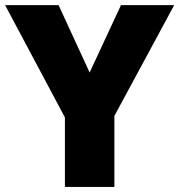

<svg xmlns="http://www.w3.org/2000/svg" viewBox="-20 -734 704 754"><path d="M332 -449.2 455.1 -713.9H664.1L429.2 -278.8V0H234.9V-272.9L0 -713.9H210Z"/></svg>

Font: TypoPRO Open Sans
Style: Regular
Weight: 800
Foundry: Ascender Corporation
Version: Version 1.10